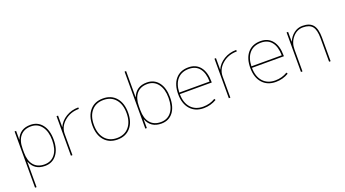

<svg xmlns="http://www.w3.org/2000/svg" viewBox="-67 -1452 4260 2374"><g transform="rotate(-20 2063.0 -265.0)"><path d="M291 10Q151 10 103 -114H101V220H81V-520H101V-406H103Q151 -530 291 -530Q388 -530 444.5 -457.5Q501 -385 501 -260Q501 -135 444.5 -62.5Q388 10 291 10ZM481 -260Q481 -375 430 -442.5Q379 -510 291 -510Q200 -510 150.5 -451Q101 -392 101 -285V-235Q101 -128 150.5 -69Q200 -10 291 -10Q380 -10 430.5 -76Q481 -142 481 -260Z M653 -371H655Q687 -442 759.5 -486Q832 -530 923 -530V-510Q811 -510 732 -442.5Q653 -375 653 -280V0H633V-520H653Z M1073 -62.5Q1010 -135 1010 -260Q1010 -385 1073 -457.5Q1136 -530 1245 -530Q1354 -530 1417 -457.5Q1480 -385 1480 -260Q1480 -135 1417 -62.5Q1354 10 1245 10Q1136 10 1073 -62.5ZM1087.5 -77Q1145 -10 1245 -10Q1345 -10 1402.5 -77Q1460 -144 1460 -260Q1460 -376 1402.5 -443Q1345 -510 1245 -510Q1145 -510 1087.5 -443Q1030 -376 1030 -260Q1030 -144 1087.5 -77Z M2032 -260Q2032 -133 1976 -61.5Q1920 10 1822 10Q1682 10 1634 -114H1632V0H1612V-750H1632V-406H1634Q1682 -530 1822 -530Q1919 -530 1975.5 -457.5Q2032 -385 2032 -260ZM2012 -260Q2012 -375 1961 -442.5Q1910 -510 1822 -510Q1731 -510 1681.5 -451Q1632 -392 1632 -285V-235Q1632 -128 1681.5 -69Q1731 -10 1822 -10Q1911 -10 1961.5 -76Q2012 -142 2012 -260Z M2159 -275H2558Q2556 -389 2507.5 -449.5Q2459 -510 2369 -510Q2272 -510 2217.5 -448.5Q2163 -387 2159 -275ZM2159 -255Q2160 -140 2218.5 -75Q2277 -10 2379 -10Q2467 -10 2539 -54L2549 -36Q2471 10 2379 10Q2268 10 2203.5 -62.5Q2139 -135 2139 -260Q2139 -387 2200 -458.5Q2261 -530 2369 -530Q2469 -530 2524 -460.5Q2579 -391 2579 -265V-255Z M2731 -371H2733Q2765 -442 2837.5 -486Q2910 -530 3001 -530V-510Q2889 -510 2810 -442.5Q2731 -375 2731 -280V0H2711V-520H2731Z M3108 -275H3507Q3505 -389 3456.5 -449.5Q3408 -510 3318 -510Q3221 -510 3166.5 -448.5Q3112 -387 3108 -275ZM3108 -255Q3109 -140 3167.5 -75Q3226 -10 3328 -10Q3416 -10 3488 -54L3498 -36Q3420 10 3328 10Q3217 10 3152.5 -62.5Q3088 -135 3088 -260Q3088 -387 3149 -458.5Q3210 -530 3318 -530Q3418 -530 3473 -460.5Q3528 -391 3528 -265V-255Z M3680 -392H3682Q3708 -454 3758 -492Q3808 -530 3870 -530Q3965 -530 4007.5 -478Q4050 -426 4050 -310V0H4030V-310Q4030 -418 3993 -464Q3956 -510 3870 -510Q3791 -510 3735.5 -445.5Q3680 -381 3680 -290V0H3660V-520H3680Z"/></g></svg>

Font: M PLUS 1p Thin
Style: Regular
Weight: 250
Version: Version 1.062